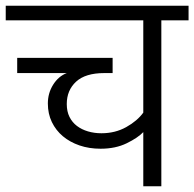

<svg xmlns="http://www.w3.org/2000/svg" viewBox="-29 -650 678 670"><path d="M31 -395V-448H364V-395H335Q269 -395 236.5 -365Q204 -335 204 -287Q204 -261 213.5 -242Q223 -223 239.5 -210.5Q256 -198 278 -191.5Q300 -185 325 -185Q373 -185 411.5 -206.5Q450 -228 471 -257V-579H-9V-630H629V-579H534V0H471V-189Q452 -169 413 -150Q374 -131 322 -131Q282 -131 248.5 -142.5Q215 -154 190.5 -174.5Q166 -195 152 -224Q138 -253 138 -289Q138 -325 156.5 -354.5Q175 -384 204 -395Z"/></svg>

Font: Mukta Light
Style: Regular
Weight: 300
Designer: Girish Dalvi and Yashodeep Gholap
Foundry: Ek Type
Version: Version 2.538;PS 1.002;hotconv 16.6.51;makeotf.lib2.5.65220;